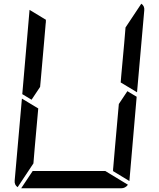

<svg xmlns="http://www.w3.org/2000/svg" viewBox="-20 -1014 856 1034"><path d="M666 -523 716 -493 677 -41Q677 -41 677 -39L588 -93L589 -95V-103L590 -113L599 -218L620 -454ZM167 -218 160 -134 75 -6Q57 -18 59 -41L98 -483L186 -430ZM741 -994Q759 -982 757 -959L718 -517L630 -570L633 -607L649 -782L656 -866ZM547 -93 669 -19Q655 0 632 0H96Q96 0 94 0L156 -93H159H190H326H418ZM139 -959Q139 -959 139 -961L228 -907L227 -905V-895L226 -887L217 -782L199 -578L196 -546L150 -477L100 -507Z"/></svg>

Font: DSEG14 Modern
Style: Italic
Weight: 400
Italic angle: -5°
Designer: Keshikan(Twitter:@keshinomi_88pro)
Version: Version 0.46